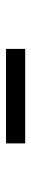

<svg xmlns="http://www.w3.org/2000/svg" viewBox="248 -918 104 640"><g transform="rotate(-90 300.0 -598.0)"><path d="M142 -566V-630H457V-566Z"/></g></svg>

Font: Inconsolata Expanded Medium
Style: Regular
Weight: 500
Width: 7
Monospace: yes
Designer: Raph Levien, Cyreal, Brenton Simpson
Foundry: Raph Levien, Cyreal, Google
Version: Version 3.001; ttfautohint (v1.8.2.53-6de2)